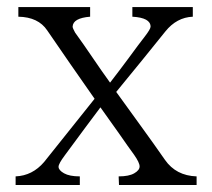

<svg xmlns="http://www.w3.org/2000/svg" viewBox="-20 -526 603 546"><path d="M24.4 0V-24.4Q72.3 -26.4 105.5 -65.4L249 -245.1Q177.7 -346.7 114.3 -439.5Q88.9 -477.5 32.2 -478.5V-505.9H236.3V-478.5Q187.5 -474.6 186.5 -450.2Q186.5 -446.3 193.4 -433.6Q218.8 -398.4 243.2 -362.3Q267.6 -326.2 293 -291Q320.3 -326.2 347.7 -363.3Q374 -399.4 391.6 -421.9Q408.2 -443.4 408.2 -450.2Q408.2 -475.6 356.4 -478.5V-505.9H528.3V-478.5Q482.4 -476.6 450.2 -436.5Q391.6 -363.3 310.5 -264.6Q345.7 -215.8 381.8 -166Q418 -116.2 449.2 -71.3Q480.5 -26.4 539.1 -24.4V0H318.4L317.4 -24.4Q346.7 -24.4 361.8 -33.2Q377 -42 377 -52.7Q377 -63.5 361.3 -85.9Q344.7 -108.4 318.4 -146.5Q292 -183.6 265.6 -220.7Q226.6 -168.9 164.1 -84Q146.5 -60.5 146.5 -51.8Q146.5 -42 162.1 -33.2Q177.7 -24.4 207 -24.4V0ZM403.3 -24.4ZM72.3 -24.4ZM86.9 -478.5ZM121.1 -24.4ZM162.1 -478.5ZM404.3 -24.4ZM433.6 -478.5ZM482.4 -24.4ZM484.4 -478.5Z"/></svg>

Font: GenEi Koburi Mincho v6
Style: Regular
Weight: 400
Designer: o_tamon (Modified)
Foundry: o_tamon / Adobe Systems Incorporated
Version: Version 6.1